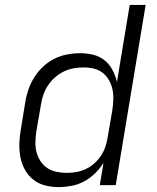

<svg xmlns="http://www.w3.org/2000/svg" viewBox="-20 -755 640 783"><path d="M219 8Q190 8 163 1Q136 -6 115 -23Q94 -40 81 -64Q68 -88 63 -115Q58 -142 59 -170.5Q60 -199 65 -228L83 -338Q87 -364 96 -390Q105 -416 120 -440Q135 -464 156 -483.5Q177 -503 202 -515.5Q227 -528 254 -533Q281 -538 307 -538Q335 -538 361 -531.5Q387 -525 407 -508.5Q427 -492 439 -469Q451 -446 457 -421L509 -735H574L452 0H387L402 -91Q388 -68 367.5 -48Q347 -28 322.5 -15Q298 -2 271.5 3Q245 8 219 8ZM252 -50Q252 -50 252 -50Q252 -50 252 -50Q272 -50 291.5 -53.5Q311 -57 329.5 -65.5Q348 -74 364 -88Q380 -102 391.5 -119.5Q403 -137 409.5 -156Q416 -175 419 -195L438 -305Q441 -326 442 -347.5Q443 -369 439 -389Q435 -409 425 -427Q415 -445 399.5 -457.5Q384 -470 363.5 -475Q343 -480 322 -480Q301 -480 280.5 -476.5Q260 -473 240.5 -463.5Q221 -454 204.5 -439.5Q188 -425 176 -407Q164 -389 157 -369Q150 -349 147 -328L128 -218Q125 -197 124.5 -175.5Q124 -154 129 -134.5Q134 -115 145 -98Q156 -81 172.5 -70Q189 -59 210 -54.5Q231 -50 252 -50Z"/></svg>

Font: Iosevka Curly LtExObl
Style: Regular
Weight: 300
Width: 7
Italic angle: -9°
Monospace: yes
Designer: Belleve Invis
Foundry: Belleve Invis
Version: Version 11.1.0; ttfautohint (v1.8.3)